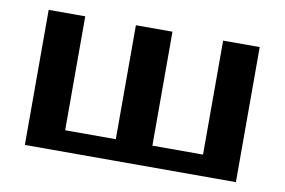

<svg xmlns="http://www.w3.org/2000/svg" viewBox="-58 -576 996 672"><g transform="rotate(10 440.0 -240.0)"><path d="M65 0V-480H195V-75H375V-480H505V-75H685V-480H815V0Z"/></g></svg>

Font: Xolonium
Style: Regular
Weight: 400
Designer: Severin Meyer
Version: Version 4.2